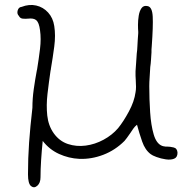

<svg xmlns="http://www.w3.org/2000/svg" viewBox="-20 -603 773 782"><path d="M303 44Q260 42 220.5 24Q181 6 154 -29Q150 10 147.5 48.5Q145 87 145 119Q145 142 132 153.5Q119 165 106.5 155Q94 145 94 107Q94 41 98.5 -22.5Q103 -86 112 -164Q112 -201 117.5 -240Q123 -279 130 -316Q130 -317 131 -320Q138 -363 143 -404Q148 -445 143 -480Q139 -511 128 -520.5Q117 -530 94 -527Q94 -527 93 -527Q84 -526 73 -527Q62 -528 57 -538Q48 -547 52 -560.5Q56 -574 68 -575Q99 -587 127.5 -580.5Q156 -574 176 -552Q196 -530 201 -497Q207 -459 201 -413.5Q195 -368 187 -321V-319Q187 -318 186 -316Q179 -268 173.5 -221Q168 -174 172.5 -132.5Q177 -91 199 -60Q222 -28 256.5 -16.5Q291 -5 329 -10Q367 -15 402 -34Q437 -53 461 -81Q483 -108 505 -149Q527 -190 532 -227Q534 -237 534 -249.5Q534 -262 533 -275V-276Q532 -285 532 -294.5Q532 -304 532 -313Q533 -330 534.5 -348Q536 -366 537 -385Q539 -399 539.5 -413Q540 -427 541 -440Q542 -447 542 -454Q542 -461 543 -468Q543 -469 543 -474Q542 -484 542 -502Q542 -520 545 -539Q548 -558 556.5 -570Q565 -582 582 -578Q600 -574 602 -535.5Q604 -497 598 -414Q597 -407 597 -401.5Q597 -396 597 -390Q596 -374 595 -358.5Q594 -343 592 -330Q591 -308 589.5 -288.5Q588 -269 588 -252Q588 -199 591.5 -146Q595 -93 606 -55.5Q617 -18 640 -9Q642 -8 645 -7.5Q648 -7 654 -6H660Q672 -6 687 -2.5Q702 1 703 19Q703 38 689 43.5Q675 49 655 46Q635 43 617.5 36.5Q600 30 594 25Q571 8 559 -26.5Q547 -61 538 -95Q529 -88 522.5 -78.5Q516 -69 510 -60Q495 -38 487 -29Q449 9 400.5 27.5Q352 46 303 44Z"/></svg>

Font: Yuji Hentaigana Akebono
Style: Regular
Weight: 400
Designer: Kataoka Yuji
Foundry: Kinuta Font Factory
Version: Version 3.002